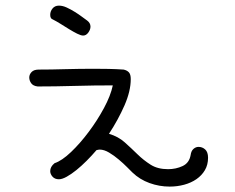

<svg xmlns="http://www.w3.org/2000/svg" viewBox="-20 -571 845 689"><path d="M169.9 -501Q160.2 -503.9 160.2 -517.6Q160.2 -530.3 168.5 -540.5Q176.8 -550.8 191.4 -550.8Q205.1 -550.8 219.7 -543.9Q234.4 -537.1 248.5 -528.3Q262.7 -519.5 274.4 -510.7Q286.1 -502 293 -497.1Q304.7 -488.3 304.7 -475.6Q304.7 -464.8 296.9 -454.1Q289.1 -443.4 278.3 -443.4Q270.5 -443.4 256.8 -450.2Q243.2 -457 228 -466.3Q212.9 -475.6 197.3 -485.4Q181.6 -495.1 169.9 -501ZM371.1 -90.8Q404.3 -81.1 427.7 -60.1Q451.2 -39.1 473.1 -17.6Q495.1 3.9 520.5 20Q545.9 36.1 583 36.1Q611.3 36.1 635.3 24.9Q659.2 13.7 664.1 -14.6Q666 -29.3 674.3 -36.6Q682.6 -43.9 692.4 -43.9Q706.1 -43.9 716.3 -34.7Q726.6 -25.4 726.6 -4.9Q726.6 20.5 715.3 39.6Q704.1 58.6 685.1 71.8Q666 85 641.1 91.8Q616.2 98.6 588.9 98.6Q551.8 98.6 516.6 85.9Q481.4 73.2 455.1 47.9Q449.2 42 436 28.8Q422.9 15.6 406.2 1.5Q389.6 -12.7 371.6 -23.4Q353.5 -34.2 337.9 -34.2Q334 -34.2 326.2 -32.2Q309.6 -12.7 291 5.9Q272.5 24.4 254.4 39.1Q236.3 53.7 219.7 63Q203.1 72.3 191.4 72.3Q176.8 72.3 168.5 63Q160.2 53.7 160.2 43Q160.2 27.3 175.8 14.6Q202.1 5.9 234.9 -25.4Q267.6 -56.6 298.3 -97.7Q329.1 -138.7 353 -183.1Q377 -227.5 384.8 -264.6Q353.5 -264.6 318.4 -264.2Q283.2 -263.7 248 -262.7Q212.9 -261.7 178.7 -261.2Q144.5 -260.7 115.2 -260.7Q98.6 -262.7 91.8 -272.5Q85 -282.2 85 -293Q85 -303.7 93.3 -312.5Q101.6 -321.3 119.1 -321.3Q163.1 -321.3 213.9 -322.8Q264.6 -324.2 317.4 -324.2Q343.8 -324.2 370.1 -323.7Q396.5 -323.2 423.8 -321.3Q436.5 -318.4 442.9 -311Q449.2 -303.7 449.2 -287.1Q449.2 -244.1 426.8 -192.9Q404.3 -141.6 371.1 -90.8Z"/></svg>

Font: Hi Melody
Style: Regular
Weight: 400
Designer: YoonDesign Inc.
Foundry: YoonDesign Inc.
Version: Version 3.00